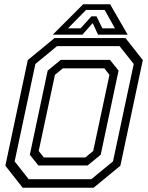

<svg xmlns="http://www.w3.org/2000/svg" viewBox="-20 -878 693 898"><path d="M86 0 5 -103 110 -597 235 -700H567L648 -597L543 -103L418 0ZM185 -141.5H379L416 -172L492 -528L468 -558.5H274L237 -528L161 -172ZM114.2 -39.8H407L508.5 -123.2L605.5 -578.8L539.2 -662.2H246.5L145.5 -578.8L48.5 -123.2ZM159.5 -104 119.5 -154.2 203 -547.8 264.2 -598H494.2L534.5 -547.8L451 -154.2L389.5 -104ZM369 -858H495L577 -716H438.5L413.5 -770L365.5 -716H227ZM382.5 -831.5 298 -745.5H356.8L407.5 -801.5H431.5L458.8 -745.5H517.5L469.5 -831.5Z"/></svg>

Font: Tourney Thin
Style: Italic
Weight: 100
Italic angle: -12°
Designer: Tyler Finck
Foundry: Etcetera Type Co
Version: Version 1.015